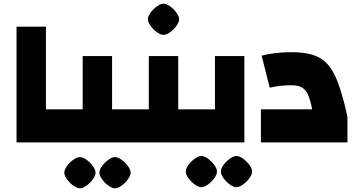

<svg xmlns="http://www.w3.org/2000/svg" viewBox="-20 -775 1961 1045"><path d="M70 -630H230V-180H320V0H70Z M680 -180V0H280V-180H430V-470H590V-180ZM330 165Q330 149 344.5 129Q359 109 379 94.5Q399 80 415 80Q431 80 451 94.5Q471 109 485.5 129Q500 149 500 165Q500 180 485.5 200.5Q471 221 450.5 235.5Q430 250 415 250Q400 250 379.5 235.5Q359 221 344.5 200.5Q330 180 330 165ZM521 165Q521 149 535.5 129Q550 109 570 94.5Q590 80 606 80Q622 80 642 94.5Q662 109 676.5 129Q691 149 691 165Q691 180 676.5 200.5Q662 221 641.5 235.5Q621 250 606 250Q591 250 570.5 235.5Q550 221 535.5 200.5Q521 180 521 165Z M1040 -180V0H640V-180H790V-470H950V-180ZM785 -670Q785 -686 799.5 -706Q814 -726 834 -740.5Q854 -755 870 -755Q886 -755 906 -740.5Q926 -726 940.5 -706Q955 -686 955 -670Q955 -655 940.5 -634.5Q926 -614 905.5 -599.5Q885 -585 870 -585Q855 -585 834.5 -599.5Q814 -614 799.5 -634.5Q785 -655 785 -670Z M1000 -180H1150V-470H1310V0H1000ZM991 159Q991 143 1005.5 123Q1020 103 1040 88.5Q1060 74 1076 74Q1092 74 1112 88.5Q1132 103 1146.5 123Q1161 143 1161 159Q1161 174 1146.5 194.5Q1132 215 1111.5 229.5Q1091 244 1076 244Q1061 244 1040.5 229.5Q1020 215 1005.5 194.5Q991 174 991 159ZM1182 159Q1182 143 1196.5 123Q1211 103 1231 88.5Q1251 74 1267 74Q1283 74 1303 88.5Q1323 103 1337.5 123Q1352 143 1352 159Q1352 174 1337.5 194.5Q1323 215 1302.5 229.5Q1282 244 1267 244Q1252 244 1231.5 229.5Q1211 215 1196.5 194.5Q1182 174 1182 159Z M1400 -180H1679Q1669 -232 1656 -260Q1643 -288 1622 -299.5Q1601 -311 1566 -311Q1505 -311 1448 -298L1404 -472Q1436 -481 1479.5 -486Q1523 -491 1566 -491Q1662 -491 1716 -462.5Q1770 -434 1804.5 -360.5Q1839 -287 1871 -140V0H1400Z"/></svg>

Font: Changa ExtraBold
Style: Regular
Weight: 800
Designer: Eduardo Rodriguez Tunni
Foundry: Eduardo Rodriguez Tunni
Version: Version 2.002; ttfautohint (v1.5) -l 8 -r 50 -G 220 -x 14 -H